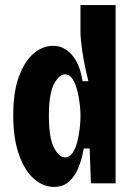

<svg xmlns="http://www.w3.org/2000/svg" viewBox="-20 -720 525 754"><path d="M192 14Q149 14 112.5 -18.5Q76 -51 54 -114Q32 -177 32 -268Q32 -358 54 -418.5Q76 -479 111.5 -509.5Q147 -540 188 -540Q233 -540 264 -502.5Q295 -465 304 -401H327Q310 -471 303 -519.5Q296 -568 296 -596V-700H434V0H337L332 -137H309Q303 -101 290 -66.5Q277 -32 253.5 -9Q230 14 192 14ZM235 -102Q253 -102 265 -119.5Q277 -137 283.5 -163Q290 -189 293 -215.5Q296 -242 296 -260V-273Q296 -283 293.5 -308Q291 -333 284.5 -360.5Q278 -388 266 -408Q254 -428 235 -428Q212 -428 192 -390Q172 -352 172 -266Q172 -178 192 -140Q212 -102 235 -102Z"/></svg>

Font: Bricolage Grotesque 10pt Condensed Bricolage Grotesque 10pt Condensed Regular
Style: Bold
Weight: 700
Width: 3
Designer: Mathieu Triay
Foundry: Atelier Triay
Version: Version 1.000; ttfautohint (v1.8.4.7-5d5b);gftools[0.9.32]